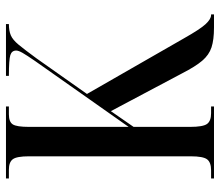

<svg xmlns="http://www.w3.org/2000/svg" viewBox="-68 -686 754 659"><g transform="rotate(-90 309.5 -357.0)"><path d="M26 0V-10H54Q81 -10 91.5 -23.5Q102 -37 102 -80V-635Q102 -677 92 -690.5Q82 -704 56 -704H26V-714H273V-704H246Q220 -704 211.5 -690.5Q203 -677 203 -635V-293L429 -614Q449 -643 457 -657Q465 -671 465 -679Q465 -694 449.5 -699Q434 -704 378 -704V-714H556V-704Q533 -704 517.5 -697.5Q502 -691 485 -670.5Q468 -650 438 -609L316 -436L507 -103Q538 -48 555.5 -29Q573 -10 587 -10H589V0H544Q502 0 476 -8.5Q450 -17 430 -40.5Q410 -64 387 -109L257 -354L203 -276V-82Q203 -38 213 -24Q223 -10 250 -10H273V0Z"/></g></svg>

Font: Noto Serif Display ExtraCondensed Medium
Style: Regular
Weight: 500
Width: 2
Designer: Monotype Design Team
Foundry: Monotype Imaging Inc.
Version: Version 2.009